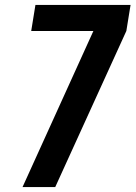

<svg xmlns="http://www.w3.org/2000/svg" viewBox="-20 -755 547 775"><path d="M203 0H71L357 -630H106L123 -735H507L490 -630Z"/></svg>

Font: Iosevka Extrabold
Style: Italic
Weight: 800
Italic angle: -9°
Monospace: yes
Designer: Belleve Invis
Foundry: Belleve Invis
Version: Version 32.5.0; ttfautohint (v1.8.4)